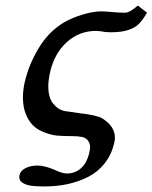

<svg xmlns="http://www.w3.org/2000/svg" viewBox="-20 -484 552 695"><path d="M327.1 -372.1Q266.6 -372.1 221.7 -331.3Q176.8 -290.5 161.1 -222.2Q154.8 -191.4 154.8 -171.9Q154.8 -131.3 172.1 -109.4Q189.5 -87.4 213.9 -82Q218.3 -81.1 268.1 -74.2Q326.7 -67.9 349.1 -56.2Q396 -27.3 396 14.2Q396 24.4 393.1 35.2Q383.3 76.2 358.9 107.2Q334.5 138.2 299.6 156Q264.6 173.8 224.9 182.4Q185.1 190.9 140.1 190.9Q112.3 190.9 93.8 188.5Q75.2 186 62.5 178.2Q49.8 170.4 49.8 157.2Q49.8 151.9 50.8 148.9Q54.7 133.3 73 124.3Q91.3 115.2 116.2 115.2Q140.1 115.2 175.8 129.9Q205.1 144 222.2 144Q251.5 144 272.9 125.2Q294.4 106.4 303.2 68.8Q306.2 55.7 306.2 47.9Q306.2 35.2 297.9 23.9Q293.5 19 288.3 15.9Q283.2 12.7 273.4 11.2Q263.7 9.8 259.8 9.5Q255.9 9.3 242.2 8.8Q208 8.8 186.3 6.8Q164.6 4.9 136 -6.6Q107.4 -18.1 90.8 -40Q63 -76.7 63 -130.9Q63 -158.7 69.8 -188Q84.5 -250.5 119.9 -309.6Q155.3 -368.7 210 -401.9Q240.7 -419.9 279.5 -431.4Q318.4 -442.9 347.2 -442.9Q358.4 -442.9 392.1 -439.9Q413.6 -438 433.1 -438Q449.2 -438 479 -463.9L512.2 -438Q496.6 -411.6 482.9 -397.7Q469.2 -383.8 444.6 -375.5Q419.9 -367.2 381.8 -367.2Q360.4 -367.2 350.1 -370.1Q335.4 -372.1 327.1 -372.1Z"/></svg>

Font: Linux Libertine
Style: Bold Italic
Weight: 700
Italic angle: -11.5°
Designer: Philipp H. Poll
Foundry: Philipp H. Poll
Version: Version 4.0.5